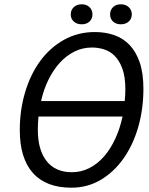

<svg xmlns="http://www.w3.org/2000/svg" viewBox="-20 -861 691 893"><path d="M72 -256Q72 -348 96.5 -431Q121 -514 166.5 -576.5Q212 -639 277 -675.5Q342 -712 422 -712Q470 -712 511.5 -697.5Q553 -683 583 -651.5Q613 -620 630 -570Q647 -520 647 -448Q647 -354 623 -270.5Q599 -187 554.5 -124Q510 -61 448.5 -24.5Q387 12 312 12Q194 12 133 -56.5Q72 -125 72 -256ZM156 -257Q156 -163 197 -111.5Q238 -60 314 -60Q358 -60 396 -79.5Q434 -99 464 -133.5Q494 -168 516 -215.5Q538 -263 550 -319H159Q156 -287 156 -257ZM408 -640Q364 -640 326 -621Q288 -602 258 -569Q228 -536 205.5 -490.5Q183 -445 171 -391H560Q563 -418 563 -446Q563 -504 549 -542Q535 -580 513 -601.5Q491 -623 463.5 -631.5Q436 -640 408 -640ZM309 -794Q309 -814 323 -827.5Q337 -841 360 -841Q383 -841 396.5 -827.5Q410 -814 410 -794Q410 -774 396.5 -761Q383 -748 360 -748Q337 -748 323 -761Q309 -774 309 -794ZM492 -794Q492 -814 505.5 -827.5Q519 -841 542 -841Q565 -841 579 -827.5Q593 -814 593 -794Q593 -774 579 -761Q565 -748 542 -748Q519 -748 505.5 -761Q492 -774 492 -794Z"/></svg>

Font: PT Sans
Style: Italic
Weight: 400
Italic angle: -12°
Designer: A.Korolkova, O.Umpeleva, V.Yefimov
Foundry: ParaType Ltd
Version: Version 2.003W OFL